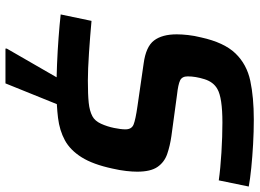

<svg xmlns="http://www.w3.org/2000/svg" viewBox="-140 -596 926 685"><g transform="rotate(90 322.5 -253.0)"><path d="M300 8Q257 8 208.5 6Q160 4 113.5 0.5Q67 -3 31 -7L54 -117Q108 -112 168 -108Q228 -104 267 -104Q317 -104 346 -107Q375 -110 394 -120Q411 -129 421 -151Q431 -173 436 -197.5Q441 -222 441 -238Q441 -260 424 -267Q407 -274 358 -281L206 -303Q146 -311 124 -340Q102 -369 102 -421Q102 -439 104.5 -461.5Q107 -484 113 -508Q131 -590 170 -630.5Q209 -671 268 -683.5Q327 -696 406 -696Q449 -696 493.5 -693.5Q538 -691 578 -687Q618 -683 645 -678L623 -571Q581 -577 523.5 -580.5Q466 -584 417 -584Q328 -584 297 -566Q272 -552 262 -520Q252 -488 252 -460Q252 -440 266.5 -433Q281 -426 318 -422L465 -402Q500 -397 529 -387Q558 -377 575 -352.5Q592 -328 592 -280Q592 -263 589.5 -240.5Q587 -218 581 -192Q566 -122 540.5 -81.5Q515 -41 480 -22Q445 -3 400 2.5Q355 8 300 8ZM153 190V185L270 -18H359V-13L277 190Z"/></g></svg>

Font: Saira SemiBold
Style: Italic
Weight: 600
Italic angle: -12°
Designer: Hector Gatti with collaboration of the Omnibus-Type team
Foundry: Omnibus-Type
Version: Version 1.100; ttfautohint (v1.8.3)